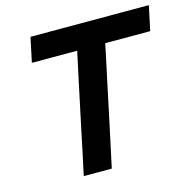

<svg xmlns="http://www.w3.org/2000/svg" viewBox="-105 -818 924 923"><g transform="rotate(-15 357.5 -356.5)"><path d="M200 0Q212.5 -57.5 224 -111.8Q235.5 -166 249.5 -233.5L296 -453Q304.5 -491.5 311.5 -525Q318.5 -558.5 325.5 -590.5H100L126 -713H715L689 -590.5H465Q458.5 -558.5 451.5 -525Q444 -491.5 436 -453L389.5 -233.5Q375 -166 363.5 -112Q352 -57.5 339.5 0Z"/></g></svg>

Font: Heraclito SemiBold
Style: Italic
Weight: 600
Italic angle: -12°
Designer: Kostas Bartsokas (font) & Cristiano Sobral (main changes)
Foundry: Kostas Bartsokas (font) & Cristiano Sobral (main changes)
Version: Version 1.00;July 8, 2020;FontCreator 13.0.0.2655 64-bit